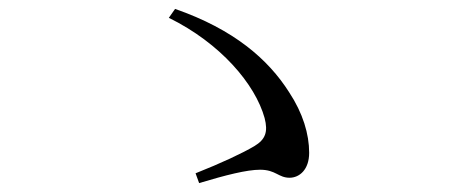

<svg xmlns="http://www.w3.org/2000/svg" viewBox="-20 -568 1040 431"><path d="M419 -179 427 -157C487 -175 534 -187 564 -187C599 -187 605 -169 630 -169C652 -169 674 -187 674 -225C674 -267 660 -314 629 -361C582 -435 505 -502 373 -548L359 -528C475 -471 553 -379 574 -303C582 -272 576 -255 551 -240C524 -224 477 -202 419 -179Z"/></svg>

Font: Harano Aji Mincho KR
Style: Regular
Weight: 400
Foundry: Masamichi Hosoda
Version: HaranoAjiMinchoKR-Regular version 20230610;ttx 4.39.4